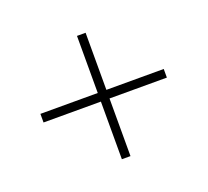

<svg xmlns="http://www.w3.org/2000/svg" viewBox="-87 -564 725 670"><g transform="rotate(-20 275.0 -229.0)"><path d="M504 -214H291V0H259V-214H46V-246H259V-458H291V-246H504Z"/></g></svg>

Font: Ysabeau Light
Style: Regular
Weight: 300
Designer: Christian Thalmann (Catharsis Fonts)
Version: Version 0.003